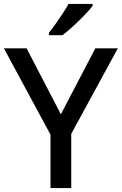

<svg xmlns="http://www.w3.org/2000/svg" viewBox="-20 -961 622 981"><path d="M291 -377 467 -714H582L344 -277V0H238V-273L0 -714H116ZM453 -931Q439 -912 411.5 -883.5Q384 -855 353.5 -827Q323 -799 299 -781H230V-793Q245 -812 263.5 -838Q282 -864 300 -891.5Q318 -919 330 -941H453Z"/></svg>

Font: Noto Sans Syriac Medium
Style: Regular
Weight: 500
Designer: Patrick Giasson and the Monotype Design Team
Foundry: Monotype Imaging Inc.
Version: Version 3.000; ttfautohint (v1.8.4.7-5d5b)